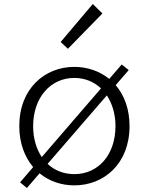

<svg xmlns="http://www.w3.org/2000/svg" viewBox="-20 -909 740 956"><path d="M490 -842 442 -889 282 -700 318 -666ZM556 -485 621 -560 586 -588 524 -516C476 -555 415 -576 350 -576C203 -576 76 -468 76 -281C76 -196 103 -127 145 -77L80 -1L114 27L177 -46C225 -7 285 14 350 14C498 14 625 -94 625 -281C625 -366 599 -435 556 -485ZM145 -281C145 -421 230 -521 350 -521C402 -521 448 -502 483 -469L188 -127C161 -167 145 -220 145 -281ZM350 -42C298 -42 252 -60 217 -93L512 -434C539 -393 555 -341 555 -281C555 -139 470 -42 350 -42Z"/></svg>

Font: Kawkab Mono Light
Style: Regular
Weight: 300
Monospace: yes
Designer: Abdullah Arif
Foundry: Abdullah Arif
Version: Version 1.000;PS 000.500;hotconv 1.0.88;makeotf.lib2.5.64775